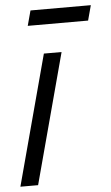

<svg xmlns="http://www.w3.org/2000/svg" viewBox="-69 -758 461 794"><g transform="rotate(-5 161.0 -361.0)"><path d="M71.5 -660H322L338.8 -722.5H88.3ZM-16.8 0H56.7L201.4 -540H127.9Z"/></g></svg>

Font: Manrope
Style: RegularItalic
Weight: 400
Italic angle: -15°
Designer: Mikhail Sharanda
Foundry: Mikhail Sharanda
Version: Version 4.502;hotconv 1.0.109;makeotfexe 2.5.65596